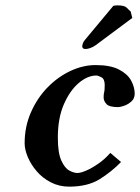

<svg xmlns="http://www.w3.org/2000/svg" viewBox="-20 -687 523 717"><path d="M238 10Q201 10 170 -6Q139 -22 117.5 -47Q96 -72 84 -100Q72 -128 72 -152Q72 -214 95.5 -267.5Q119 -321 157.5 -360.5Q196 -400 243 -422Q290 -444 337 -444Q392 -444 424 -427.5Q456 -411 469.5 -386.5Q483 -362 483 -337Q483 -319 470.5 -308Q458 -297 443.5 -292Q429 -287 421 -287Q388 -287 377.5 -298.5Q367 -310 367 -323Q367 -337 369 -342.5Q371 -348 371 -370Q371 -392 358.5 -398.5Q346 -405 340 -405Q307 -405 274 -377Q241 -349 218.5 -297.5Q196 -246 196 -173Q196 -116 209 -87.5Q222 -59 239 -50Q256 -41 269 -41Q281 -41 302 -50Q323 -59 347.5 -76Q372 -93 392 -116L432 -82Q396 -45 351.5 -17.5Q307 10 238 10ZM403 -665Q409 -667 418 -667Q445 -667 453.5 -658Q462 -649 468 -644L474 -620L337 -518Q327 -511 317 -507.5Q307 -504 299 -504Q287 -504 287 -515Q287 -517 289 -524Q291 -531 298 -539Z"/></svg>

Font: Libertinus Serif SemiBold
Style: Italic
Weight: 600
Italic angle: -11.5°
Designer: Philipp H. Poll, Khaled Hosny
Foundry: Caleb Maclennan
Version: Version 7.051;RELEASE